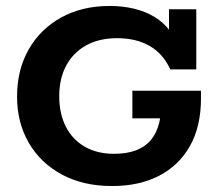

<svg xmlns="http://www.w3.org/2000/svg" viewBox="-20 -614 738 644"><path d="M356 10Q259.2 10 187.5 -28.6Q115.9 -67.2 76.5 -135.1Q37.2 -203 37.2 -290Q37.2 -379.8 76.3 -448.3Q115.4 -516.8 185.4 -555.4Q255.4 -594 347.4 -594Q435.9 -594 497 -558Q558 -522 581.1 -447.3L546.9 -469.1V-583H638.4V-381.3H551.2Q526.8 -434.2 481.7 -460Q436.7 -485.9 372.9 -485.9Q312.1 -485.9 268.6 -461.6Q225.1 -437.2 201.9 -393.7Q178.7 -350.2 178.7 -291.3Q178.7 -232.8 200.8 -189.3Q223 -145.8 264.4 -121.9Q305.8 -98.1 362.6 -98.1Q447.2 -98.1 485.9 -144.2Q524.6 -190.2 521.2 -284.9L578 -217.1H424V-309.7H654.1V-283.6Q654.1 -190.3 617.4 -124.8Q580.6 -59.3 513.9 -24.6Q447.3 10 356 10Z"/></svg>

Font: Rokkitt SemiBold
Style: Regular
Weight: 600
Designer: Vernon Adams
Foundry: Vernon Adams
Version: Version 3.103